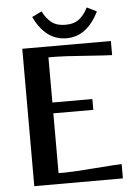

<svg xmlns="http://www.w3.org/2000/svg" viewBox="-55 -839 627 881"><g transform="rotate(-5 258.0 -398.0)"><path d="M422.9 -773.9Q368.7 -663.1 273.9 -663.1Q177.7 -663.1 125 -773.9L169.9 -795.9Q186.5 -762.7 210.4 -743.9Q234.4 -725.1 273.9 -725.1Q314.9 -725.1 338.6 -744.4Q362.3 -763.7 377.9 -795.9ZM66.9 -632.8H475.1V-567.9Q456.5 -567.9 352.3 -575.4Q248 -583 215.8 -583H183.1V-375H367.2V-325.2H183.1V-49.8H215.8Q248 -49.8 352.3 -57.9Q456.5 -65.9 475.1 -65.9V0H66.9Z"/></g></svg>

Font: Resagokr
Style: Bold
Weight: 600
Designer: gluk
Foundry: gluk
Version: Version 0.95